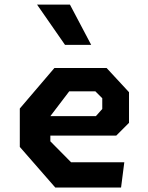

<svg xmlns="http://www.w3.org/2000/svg" viewBox="-20 -838 660 858"><path d="M227 0H521L535.5 -113H297.5L205 -206.5V-232H499.5L556.5 -289V-426L456.5 -534H223L68.5 -353V-181.5ZM270.5 -637.5H387.5L292.5 -817.5H145.5ZM205 -319 289.5 -430H406L437 -399V-351L408.5 -319Z"/></svg>

Font: Monaspace Krypton
Style: Bold
Weight: 700
Designer: Riley Cran & the Lettermatic Team
Foundry: Lettermatic
Version: Version 1.200 (Monaspace Krypton)